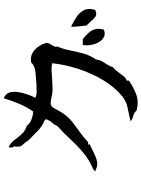

<svg xmlns="http://www.w3.org/2000/svg" viewBox="117 -872 765 1040"><g transform="rotate(-90 500.0 -351.5)"><path d="M788 -481Q787 -472 783.5 -466Q780 -460 777 -454Q772 -447 769 -440Q766 -433 768 -423Q755 -393 748 -357Q741 -321 731 -284Q721 -247 698 -214Q696 -195 688 -181Q680 -167 671 -154Q662 -141 657 -123Q643 -113 632 -97Q621 -81 609.5 -67Q598 -53 584 -48V-36Q547 -11 509 3.5Q471 18 421 5Q411 -8 393.5 -12.5Q376 -17 363 -27Q398 -36 433.5 -42.5Q469 -49 497 -71Q548 -112 586 -175Q624 -238 647.5 -311Q671 -384 678 -452Q659 -456 636.5 -455Q614 -454 591 -452Q569 -451 548 -450Q527 -449 509 -452Q504 -453 500 -454Q496 -455 491 -456Q474 -460 460 -460Q446 -460 436 -444Q426 -428 419 -414Q412 -400 401 -385Q381 -359 354.5 -338.5Q328 -318 300.5 -298.5Q273 -279 250 -257H235Q237 -256 237.5 -253Q238 -250 241 -249Q237 -248 231 -245Q225 -242 217 -238Q198 -228 172 -217Q146 -206 124 -208Q121 -208 106.5 -213.5Q92 -219 90 -220Q92 -219 99 -224.5Q106 -230 100 -228Q152 -249 191 -281.5Q230 -314 264.5 -351.5Q299 -389 337 -423Q345 -440 356.5 -453Q368 -466 375 -484Q374 -487 372 -488.5Q370 -490 369 -493Q337 -505 310.5 -531Q284 -557 261 -580Q257 -585 256.5 -585Q256 -585 255 -589Q255 -590 248.5 -597.5Q242 -605 235.5 -613Q229 -621 229 -621Q226 -628 226 -641.5Q226 -655 229 -659Q222 -662 221.5 -668.5Q221 -675 222 -681Q223 -686 223 -688Q247 -677 262 -656.5Q277 -636 294 -617Q311 -598 340 -589Q351 -573 371 -565Q391 -557 416 -554Q441 -589 459.5 -634Q478 -679 488 -714Q512 -705 519 -684.5Q526 -664 522 -637.5Q518 -611 509 -586Q500 -561 491 -543Q505 -536 522 -536Q539 -536 555 -537Q561 -537 564 -537Q596 -539 630 -542.5Q664 -546 683 -566Q714 -571 736 -557Q758 -543 771.5 -521.5Q785 -500 788 -481ZM967 -219Q944 -208 930.5 -217.5Q917 -227 905 -242Q899 -248 893.5 -254.5Q888 -261 882 -265Q882 -272 881 -279.5Q880 -287 879 -295Q878 -307 876.5 -321Q875 -335 876 -350Q878 -349 881 -347Q904 -336 928 -320.5Q952 -305 965 -280.5Q978 -256 967 -219ZM860 -172Q838 -163 820.5 -171.5Q803 -180 792 -199.5Q781 -219 777 -242.5Q773 -266 777 -286H808H809Q826 -272 840.5 -257Q855 -242 861.5 -222Q868 -202 860 -172Z"/></g></svg>

Font: Yuji Mai
Style: Regular
Weight: 400
Designer: Kataoka Yuji
Foundry: Kinuta Font Factory
Version: Version 3.002